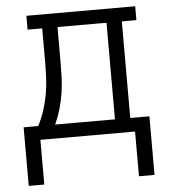

<svg xmlns="http://www.w3.org/2000/svg" viewBox="-51 -566 703 800"><g transform="rotate(-5 300.0 -166.5)"><path d="M37 187V-58H98Q114 -89 124.5 -121.5Q135 -154 141 -188Q147 -222 148.5 -256.5Q150 -291 150 -325V-462H89V-520H544V-462H483V-58H563V187H498V0H102V187ZM169 -58H419V-462H214V-325Q214 -291 213 -256.5Q212 -222 207 -188.5Q202 -155 192.5 -122Q183 -89 169 -58Z"/></g></svg>

Font: Iosevka Etoile Light
Style: Regular
Weight: 300
Designer: Belleve Invis
Foundry: Belleve Invis
Version: Version 25.0.1; ttfautohint (v1.8.4)